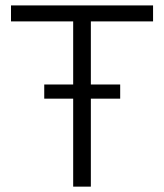

<svg xmlns="http://www.w3.org/2000/svg" viewBox="-20 -696 613 716"><path d="M318.8 -616.2V-380.9H428.2V-328.1H318.8V0H252.9V-328.1H145V-380.9H252.9V-616.2H21V-675.8H550.8V-616.2Z"/></svg>

Font: Clear Sans Light
Style: Regular
Weight: 300
Foundry: Intel Corporation
Version: Version 1.00